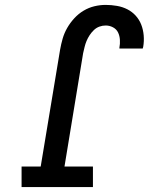

<svg xmlns="http://www.w3.org/2000/svg" viewBox="-20 -763 640 783"><path d="M68 0V-84H146L225 -560Q229 -583 235.5 -605.5Q242 -628 254 -649Q266 -670 283 -688.5Q300 -707 321 -719.5Q342 -732 365 -737.5Q388 -743 411 -743Q434 -743 457 -739Q480 -735 499.5 -725Q519 -715 533.5 -699Q548 -683 556 -662.5Q564 -642 566 -618.5Q568 -595 564 -572Q563 -570 563 -568.5Q563 -567 562 -565H467Q467 -566 467 -567Q467 -568 467 -569Q470 -584 469 -600.5Q468 -617 461.5 -630.5Q455 -644 441 -651.5Q427 -659 411 -659Q398 -659 385.5 -654.5Q373 -650 363 -640.5Q353 -631 345.5 -619.5Q338 -608 333 -596Q328 -584 325 -571.5Q322 -559 319 -546L243 -84H359V0Z"/></svg>

Font: Iosevka Curly Slab MdExObl
Style: Regular
Weight: 500
Width: 7
Italic angle: -9°
Monospace: yes
Designer: Belleve Invis
Foundry: Belleve Invis
Version: Version 11.1.0; ttfautohint (v1.8.3)